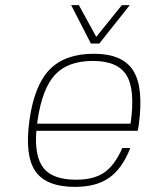

<svg xmlns="http://www.w3.org/2000/svg" viewBox="-20 -720 589 750"><path d="M122 -209Q114 -109 150 -63.5Q186 -18 278 -18Q346 -18 387 -46Q428 -74 458 -142H489Q458 -62 407 -26Q356 10 274 10Q160 10 118 -51.5Q76 -113 95 -250Q114 -387 174 -448.5Q234 -510 347 -510Q459 -510 500.5 -444Q542 -378 522 -232L518 -209ZM343 -482Q245 -482 195 -428Q145 -374 127 -251L125 -237H490Q509 -369 474.5 -425.5Q440 -482 343 -482ZM487 -700 368 -550H335L258 -700H288L356 -576L456 -700Z"/></svg>

Font: Fivo Sans Thin
Style: Regular
Weight: 250
Foundry: Alexander Slobzheninov
Version: 1.0